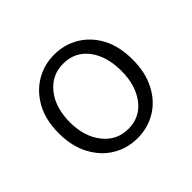

<svg xmlns="http://www.w3.org/2000/svg" viewBox="-101 -924 601 601"><g transform="rotate(-45 200.0 -623.0)"><path d="M199 -438Q154 -438 117 -460Q80 -482 57.5 -524Q35 -566 35 -623Q35 -682 57.5 -723Q80 -764 117 -786Q154 -808 199 -808Q244 -808 281 -786Q318 -764 340 -723Q362 -682 362 -623Q362 -566 340 -524Q318 -482 281 -460Q244 -438 199 -438ZM199 -479Q251 -479 281.5 -519.5Q312 -560 312 -623Q312 -688 281.5 -728Q251 -768 199 -768Q148 -768 116 -728Q84 -688 84 -623Q84 -560 116 -519.5Q148 -479 199 -479Z"/></g></svg>

Font: Noto Sans SC Thin Light
Style: Regular
Weight: 300
Version: Version 2.004-H2;hotconv 1.0.118;makeotfexe 2.5.65603